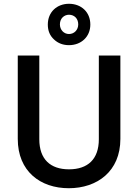

<svg xmlns="http://www.w3.org/2000/svg" viewBox="-20 -989 730 1016"><path d="M74 -254C74 -82 194 7 344 7C494 7 617 -82 617 -254V-695H503V-252C503 -147 445 -93 345 -93C246 -93 188 -147 188 -252V-695H74ZM266 -780C287 -760 314 -750 345 -750C409 -750 458 -794 458 -859C458 -926 409 -969 345 -969C282 -969 233 -926 233 -859C233 -826 244 -800 266 -780ZM311 -897C320 -906 332 -911 345 -911C373 -911 394 -891 394 -860C394 -831 373 -809 345 -809C318 -809 297 -831 297 -860C297 -875 302 -888 311 -897Z"/></svg>

Font: Poppins Medium
Style: Regular
Weight: 500
Designer: Ninad Kale (Devanagari), Jonny Pinhorn (Latin)
Foundry: Indian Type Foundry
Version: 4.004